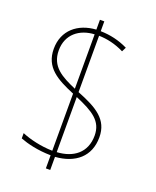

<svg xmlns="http://www.w3.org/2000/svg" viewBox="-150 -846 805 992"><g transform="rotate(20 252.5 -350.5)"><path d="M225 -14V58H249V-14C358 -22 430 -81 430 -187C430 -285 360 -326 249 -370V-680C293 -679 340 -669 388 -645L400 -669C351 -693 301 -704 249 -705V-759H225V-705C126 -699 52 -639 52 -537C52 -434 127 -394 225 -353V-39C162 -40 97 -56 55 -74V-45C94 -30 153 -15 225 -14ZM225 -679V-380C144 -415 79 -449 79 -538C79 -627 144 -675 225 -679ZM249 -40V-343C348 -301 404 -267 404 -187C404 -93 339 -45 249 -40Z"/></g></svg>

Font: Noto Sans Arabic SemCond Thin
Style: Regular
Weight: 100
Width: 4
Designer: Monotype Design Team, Nadine Chahine, Nizar Qandah and Khaled Hosny
Foundry: Monotype Imaging Inc.
Version: Version 2.012